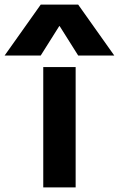

<svg xmlns="http://www.w3.org/2000/svg" viewBox="-111 -810 514 830"><path d="M76 -520H216V0H76ZM65 -790H227L383 -570H227L147 -697H145L65 -570H-91Z"/></svg>

Font: Enso
Style: Bold
Weight: 700
Designer: Coji Morishita
Foundry: UNDERFOREST DESIGN
Version: Version 1.000